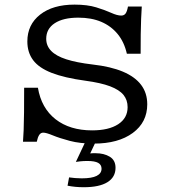

<svg xmlns="http://www.w3.org/2000/svg" viewBox="-20 -602 726 820"><path d="M380.6 11.3Q321.8 11.3 277.8 -0.4Q233.9 -12.1 205.6 -23.8Q177.4 -35.5 164.5 -35.5Q154 -35.5 147.6 -25.8Q141.1 -16.1 137.1 3.2H78.2Q79.8 -14.5 81 -46Q82.3 -77.4 82.7 -123Q83.1 -168.5 83.1 -227.4H141.9Q156.5 -140.3 217.3 -92.7Q278.2 -45.2 373.4 -45.2Q444.4 -45.2 484.7 -71.4Q525 -97.6 525 -144.4Q525 -175 507.3 -196.8Q489.5 -218.5 450 -233.5Q410.5 -248.4 344.4 -257.3Q255.6 -269.4 200.8 -290.7Q146 -312.1 121.4 -345.2Q96.8 -378.2 96.8 -425Q96.8 -496.8 151.2 -539.5Q205.6 -582.3 298.4 -582.3Q353.2 -582.3 391.1 -570.6Q429 -558.9 454.8 -547.2Q480.6 -535.5 497.6 -535.5Q509.7 -535.5 516.1 -544Q522.6 -552.4 526.6 -574.2H585.5Q583.9 -550.8 582.7 -521Q581.5 -491.1 581 -454.4Q580.6 -417.7 580.6 -372.6H521.8Q510.5 -422.6 482.3 -456.9Q454 -491.1 412.1 -508.9Q370.2 -526.6 314.5 -526.6Q250 -526.6 213.7 -502.8Q177.4 -479 177.4 -436.3Q177.4 -406.5 198.4 -384.7Q219.4 -362.9 262.9 -348.8Q306.5 -334.7 375 -326.6Q453.2 -317.7 504.8 -296Q556.5 -274.2 582.7 -239.5Q608.9 -204.8 608.9 -156.5Q608.9 -79.8 547.2 -34.3Q485.5 11.3 380.6 11.3ZM337.9 197.6Q319.4 197.6 302.4 196Q285.5 194.4 268.5 191.1L275 155.6Q286.3 157.3 300.8 158.5Q315.3 159.7 329 159.7Q371.8 159.7 392.7 149.2Q413.7 138.7 413.7 118.5Q413.7 101.6 399.2 93.5Q384.7 85.5 353.2 85.5Q335.5 85.5 322.2 87.1Q308.9 88.7 304 89.5L348.4 -4.8H392.7L365.3 53.2Q371.8 52.4 376.2 52.4Q380.6 52.4 388.7 52.4Q424.2 52.4 448.8 67.3Q473.4 82.3 473.4 114.5Q473.4 154.8 438.7 176.2Q404 197.6 337.9 197.6Z"/></svg>

Font: Playfair 5pt SemiExpanded Light
Style: Regular
Weight: 300
Width: 6
Designer: Claus Eggers Sørensen
Foundry: Claus Eggers Sørensen
Version: Version 2.203